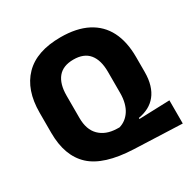

<svg xmlns="http://www.w3.org/2000/svg" viewBox="-155 -794 945 961"><g transform="rotate(-30 317.5 -313.0)"><path d="M632 -107V27L355 16Q186.5 9 112.5 -59.5Q38.5 -128 38.5 -262V-378Q38.5 -509.5 108.8 -581.2Q179 -653 317.5 -653Q409.5 -653 471.5 -621Q533.5 -589 564.8 -527.8Q596 -466.5 596 -378.5V-292Q596 -250 586.2 -217.8Q576.5 -185.5 558.2 -162.8Q540 -140 514 -126.2Q488 -112.5 455.5 -107V-101ZM331.5 -115 348 -114.5Q367.5 -120 383.5 -132Q399.5 -144 411.5 -162Q423.5 -180 430.2 -205.2Q437 -230.5 437 -262.5V-384.5Q437 -452 407.5 -488Q378 -524 317.5 -524Q257 -524 227.5 -488Q198 -452 198 -384.5V-255.5Q198 -188 234 -152.5Q270 -117 331.5 -115Z"/></g></svg>

Font: Anek Devanagari
Style: Bold
Weight: 700
Designer: Kailash Malviya (Devanagari) & Yesha Goshar (Latin)
Foundry: Ek Type
Version: Version 1.003